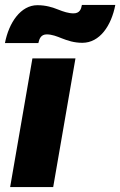

<svg xmlns="http://www.w3.org/2000/svg" viewBox="-26 -756 486 776"><path d="M15 0H189L279 -520H105ZM-6 -582H129C133 -599 139 -617 163 -617C184 -617 204 -609 224 -601C247 -592 273 -583 307 -583C377 -583 424 -652 440 -736H305C302 -719 296 -702 271 -702C251 -702 230 -709 210 -717C187 -726 161 -735 125 -735C58 -735 10 -665 -6 -582Z"/></svg>

Font: Fixel Display ExtraBold
Style: Italic
Weight: 800
Italic angle: -10°
Designer: AlfaBravo + MacPaw
Foundry: Kyrylo Tkachov, Marchela Mozhyna, Serhii Makarenko, Maria Weinstein, Zakhar Kryvoshyya
Version: Version 1.210;Glyphs 3.2 (3217)